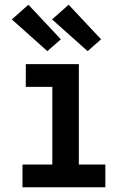

<svg xmlns="http://www.w3.org/2000/svg" viewBox="-20 -791 540 811"><path d="M75 0V-96H201V-424H89V-520H313V-96H425V0ZM350 -575 200 -709 270 -771 407 -625ZM180 -575 30 -709 100 -771 237 -625Z"/></svg>

Font: Iosevka Fixed
Style: Bold
Weight: 700
Monospace: yes
Designer: Belleve Invis
Foundry: Belleve Invis
Version: Version 32.3.0